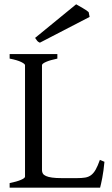

<svg xmlns="http://www.w3.org/2000/svg" viewBox="-20 -864 516 884"><path d="M460.9 -119.1Q457 -76.7 450.9 -45.4Q444.8 -14.2 440.9 0H24.4V-21Q57.6 -27.8 76.4 -35.9Q95.2 -43.9 95.2 -50.8V-564Q95.2 -569.8 77.4 -578.6Q59.6 -587.4 24.4 -594.2V-615.2H244.1V-594.2Q210.9 -587.4 192.1 -579.1Q173.3 -570.8 173.3 -564V-80.1Q173.3 -71.3 177.5 -64.7Q181.6 -58.1 191.9 -53.5Q202.1 -48.8 219.7 -46.4Q237.3 -43.9 264.2 -43.9H334Q356.4 -43.9 371.8 -46.4Q387.2 -48.8 398.9 -57.4Q410.6 -65.9 420.2 -82.5Q429.7 -99.1 439.9 -127.9ZM163.6 -667.5Q155.3 -670.9 151.6 -675.5Q147.9 -680.2 141.6 -689.5L330.6 -844.2Q335.4 -841.3 343.8 -836.7Q352.1 -832 360.8 -826.9Q369.6 -821.8 377 -816.9Q384.3 -812 388.2 -808.1L392.6 -786.1Z"/></svg>

Font: Gentium Plus Viet
Style: Regular
Weight: 400
Designer: J. Victor Gaultney, Annie Olsen, Iska Routamaa, Becca Hirsbrunner
Foundry: SIL International
Version: Version 5.000